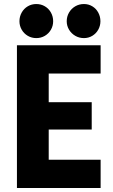

<svg xmlns="http://www.w3.org/2000/svg" viewBox="-20 -948 571 968"><path d="M65.4 -719.7H487.3V-577.1H225.6V-432.6H442.4V-294.9H225.6V-142.6H487.3V0H65.4ZM316.4 -840.8Q316.4 -864.7 328.1 -884.8Q339.8 -904.8 359.6 -916.3Q379.4 -927.7 403.3 -927.7Q426.3 -927.7 445.3 -916.3Q464.4 -904.8 475.3 -884.8Q486.3 -864.7 486.3 -840.8Q486.3 -817.9 475.3 -798.3Q464.4 -778.8 445.3 -767.3Q426.3 -755.9 403.3 -755.9Q379.4 -755.9 359.6 -767.3Q339.8 -778.8 328.1 -798.3Q316.4 -817.9 316.4 -840.8ZM78.1 -840.8Q78.1 -864.7 89.4 -884.8Q100.6 -904.8 120.1 -916.3Q139.6 -927.7 163.1 -927.7Q186.5 -927.7 206.1 -916.3Q225.6 -904.8 236.8 -884.8Q248 -864.7 248 -840.8Q248 -817.9 236.8 -798.3Q225.6 -778.8 206.1 -767.3Q186.5 -755.9 163.1 -755.9Q139.6 -755.9 120.1 -767.3Q100.6 -778.8 89.4 -798.3Q78.1 -817.9 78.1 -840.8Z"/></svg>

Font: Reddit Sans Strawberry ExBold
Style: Regular
Weight: 800
Designer: Stephen Hutchings
Foundry: Reddit
Version: Version 1.013